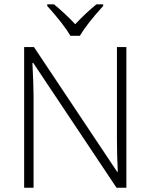

<svg xmlns="http://www.w3.org/2000/svg" viewBox="-20 -885 710 905"><path d="M575.7 0H529.3L136.7 -588.4H132.8Q138.2 -483.4 138.2 -429.7V0H93.8V-663.1H140.1L532.2 -75.2H535.2Q531.2 -156.7 531.2 -230.5V-663.1H575.7ZM466.3 -856.9Q389.2 -772 356.4 -716.3H312Q277.8 -773.9 202.6 -856.9V-864.7H234.4Q286.1 -822.3 334.5 -771Q383.3 -822.8 434.6 -864.7H466.3Z"/></svg>

Font: Bpm'online Open Sans Light
Style: Regular
Weight: 300
Foundry: Ascender Corporation
Version: Version 1.10